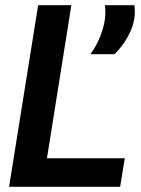

<svg xmlns="http://www.w3.org/2000/svg" viewBox="-20 -720 542 740"><path d="M15 0 127 -700H255L161 -110H461L443 0ZM328 -511Q359 -552 375 -604.5Q391 -657 384 -700H498Q505 -648 482.5 -598.5Q460 -549 421 -511Z"/></svg>

Font: Georama SemiBold
Style: Italic
Weight: 600
Italic angle: -9°
Designer: Jean-Baptiste Levee
Foundry: Production Type
Version: Version 1.000